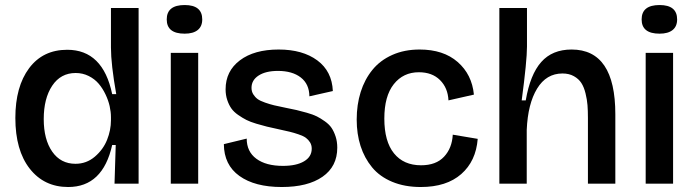

<svg xmlns="http://www.w3.org/2000/svg" viewBox="-20 -730 2759 763"><path d="M251 13.2Q155.3 13.2 98.1 -59.8Q41 -132.8 41 -261.2Q41 -385.7 95.7 -459Q150.4 -532.2 247.1 -532.2Q389.2 -532.2 425.8 -356H441.9Q420.9 -474.6 420.9 -541V-698.2H530.8V0H435.1L439.9 -153.8H425.8Q388.7 13.2 251 13.2ZM279.8 -79.1Q323.7 -79.1 356.9 -107.4Q390.1 -135.7 405.5 -174.3Q420.9 -212.9 420.9 -252V-264.2Q420.9 -285.2 415.8 -308.1Q410.6 -331.1 399.4 -354.7Q388.2 -378.4 372.3 -397.2Q356.4 -416 332.5 -428Q308.6 -439.9 280.8 -439.9Q221.2 -439.9 187.5 -389.4Q153.8 -338.9 153.8 -256.8Q153.8 -175.8 187.5 -127.4Q221.2 -79.1 279.8 -79.1Z M713.9 -596.2Q642.6 -596.2 642.6 -652.8Q642.6 -710 713.9 -710Q783.7 -710 783.7 -652.8Q783.7 -625 765.6 -610.6Q747.6 -596.2 713.9 -596.2ZM658.7 0V-520H767.6V0Z M1099.6 13.2Q992.7 13.2 931.4 -30.8Q870.1 -74.7 869.6 -157.2L960.4 -179.2Q960.4 -127.4 998.8 -99.1Q1037.1 -70.8 1104.5 -70.8Q1157.7 -70.8 1188.2 -88.9Q1218.8 -106.9 1218.8 -139.2Q1218.8 -153.3 1212.2 -164.1Q1205.6 -174.8 1195.8 -182.1Q1186 -189.5 1166.7 -196Q1147.5 -202.6 1131.1 -206.5Q1114.7 -210.4 1085.4 -216.8Q1058.1 -222.7 1040.8 -226.8Q1023.4 -231 999 -238.3Q974.6 -245.6 959.2 -253.4Q943.8 -261.2 926.5 -273.2Q909.2 -285.2 899.4 -299.1Q889.6 -313 883.1 -332.5Q876.5 -352.1 876.5 -375Q876.5 -447.3 933.3 -490.2Q990.2 -533.2 1087.4 -533.2Q1182.6 -533.2 1241 -490Q1299.3 -446.8 1302.7 -368.2L1209.5 -347.2Q1209 -396 1175.3 -422.1Q1141.6 -448.2 1084.5 -448.2Q1036.1 -448.2 1007.8 -429.9Q979.5 -411.6 979.5 -380.9Q979.5 -366.2 986.6 -355Q993.7 -343.8 1003.7 -336.4Q1013.7 -329.1 1033.4 -322.3Q1053.2 -315.4 1069.6 -311.5Q1085.9 -307.6 1114.7 -301.8Q1142.6 -296.4 1158.4 -292.7Q1174.3 -289.1 1199.2 -282Q1224.1 -274.9 1238.8 -267.6Q1253.4 -260.3 1270.8 -248Q1288.1 -235.8 1297.6 -221.7Q1307.1 -207.5 1313.7 -187.5Q1320.3 -167.5 1320.3 -143.1Q1320.3 -68.4 1261.7 -27.6Q1203.1 13.2 1099.6 13.2Z M1652.3 13.2Q1587.9 13.2 1538.3 -7.6Q1488.8 -28.3 1458.5 -65.2Q1428.2 -102.1 1412.8 -149.9Q1397.5 -197.8 1397.5 -254.9Q1397.5 -314 1413.3 -364.3Q1429.2 -414.6 1460 -452.4Q1490.7 -490.2 1538.8 -511.7Q1586.9 -533.2 1647.5 -533.2Q1742.2 -533.2 1798.8 -483.6Q1855.5 -434.1 1863.3 -354L1762.2 -331.1Q1759.8 -380.9 1728.5 -411.9Q1697.3 -442.9 1644.5 -442.9Q1582.5 -442.9 1544.9 -395.5Q1507.3 -348.1 1507.3 -258.8Q1507.3 -168 1545.7 -120.6Q1584 -73.2 1653.3 -73.2Q1712.9 -73.2 1744.6 -107.2Q1776.4 -141.1 1779.3 -194.8L1878.4 -178.2Q1871.6 -89.8 1813 -38.3Q1754.4 13.2 1652.3 13.2Z M1964.4 0V-291V-698.2H2074.2V-544.9Q2074.2 -488.3 2053.2 -331.1H2069.3Q2086.9 -434.1 2130.9 -483.6Q2174.8 -533.2 2251.5 -533.2Q2425.3 -533.2 2425.3 -275.9V0H2316.4V-261.2Q2316.4 -290 2314.7 -312Q2313 -334 2306.9 -358.9Q2300.8 -383.8 2290.3 -400.1Q2279.8 -416.5 2260.7 -427.2Q2241.7 -438 2215.3 -438Q2150.9 -438 2114.3 -377.7Q2077.6 -317.4 2073.2 -213.9V0Z M2601.1 -596.2Q2529.8 -596.2 2529.8 -652.8Q2529.8 -710 2601.1 -710Q2670.9 -710 2670.9 -652.8Q2670.9 -625 2652.8 -610.6Q2634.8 -596.2 2601.1 -596.2ZM2545.9 0V-520H2654.8V0Z"/></svg>

Font: Bricolage Grotesque Medium
Style: Regular
Weight: 500
Designer: Mathieu Triay
Foundry: Atelier Triay
Version: Version 1.000;gftools[0.9.30]